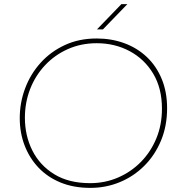

<svg xmlns="http://www.w3.org/2000/svg" viewBox="-20 -900 878 933"><path d="M419 13Q338 13 274.5 -13Q211 -39 167 -85.5Q123 -132 99.5 -193.5Q76 -255 76 -326Q76 -401 102 -470.5Q128 -540 177 -594.5Q226 -649 295 -681Q364 -713 450 -713Q522 -713 584.5 -690Q647 -667 693.5 -623Q740 -579 766 -516Q792 -453 792 -374Q792 -288 762.5 -217Q733 -146 681.5 -94.5Q630 -43 562.5 -15Q495 13 419 13ZM418 -10Q490 -10 553 -37Q616 -64 664 -112.5Q712 -161 739.5 -227Q767 -293 767 -372Q767 -471 724.5 -542Q682 -613 610 -651.5Q538 -690 450 -690Q374 -690 310 -661.5Q246 -633 199 -583Q152 -533 126.5 -467.5Q101 -402 101 -328Q101 -241 137 -169Q173 -97 243.5 -53.5Q314 -10 418 -10ZM451 -757 570 -880H599L480 -757Z"/></svg>

Font: MuseoModerno Thin Thin
Style: Italic
Weight: 250
Italic angle: -9°
Version: Version 1.003